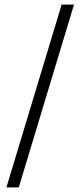

<svg xmlns="http://www.w3.org/2000/svg" viewBox="-20 -763 351 838"><path d="M249 -743H303L62 55H8Z"/></svg>

Font: Saira SemiCondensed Light
Style: Regular
Weight: 300
Width: 4
Designer: Hector Gatti with collaboration of the Omnibus-Type team
Foundry: Omnibus-Type
Version: Version 0.072; ttfautohint (v1.8)